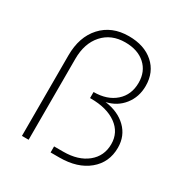

<svg xmlns="http://www.w3.org/2000/svg" viewBox="-170 -881 983 1020"><g transform="rotate(30 321.5 -371.5)"><path d="M103 -494.1Q103 -607.4 165 -675.3Q227.1 -743.2 331.1 -743.2Q425.8 -743.2 482.9 -692.9Q540 -642.6 540 -558.1Q540 -490.7 501.2 -441.4Q462.4 -392.1 397.9 -377.9Q479 -367.2 527.6 -319.8Q576.2 -272.5 576.2 -200.2Q576.2 -109.9 509.8 -54.9Q443.4 0 333 0H278.8V-37.1H335Q426.3 -37.1 481.2 -81.5Q536.1 -126 536.1 -199.2Q536.1 -271 477.8 -313Q419.4 -355 321.8 -355H315.9V-392.1Q398.9 -392.1 449 -436.3Q499 -480.5 499 -554.2Q499 -623 453.4 -664.1Q407.7 -705.1 331.1 -705.1Q245.6 -705.1 194.8 -648.2Q144 -591.3 144 -496.1V0H103Z"/></g></svg>

Font: Montserrat-Arabic ExtraLight
Style: Regular
Weight: 275
Designer: Mohamed Gaber
Foundry: Kief Type Foundry
Version: Version 5.008;PS 005.008;hotconv 1.0.88;makeotf.lib2.5.64775